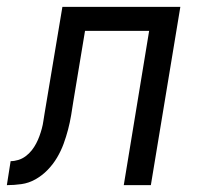

<svg xmlns="http://www.w3.org/2000/svg" viewBox="-60 -540 580 560"><path d="M-40 0 -29 -70Q-18 -70 -6.5 -73.5Q5 -77 15 -84.5Q25 -92 32.5 -101.5Q40 -111 45.5 -121.5Q51 -132 55 -143Q59 -154 62 -165Q65 -176 66.5 -187Q68 -198 70 -209L122 -520H466L380 0H301L375 -450H188L154 -245Q151 -225 147.5 -204Q144 -183 138.5 -162Q133 -141 125.5 -120.5Q118 -100 106.5 -80.5Q95 -61 79 -44.5Q63 -28 43.5 -17Q24 -6 2.5 -3Q-19 0 -40 0Z"/></svg>

Font: Iosevka Algr
Style: Italic
Weight: 400
Italic angle: -9°
Monospace: yes
Designer: Belleve Invis
Foundry: Belleve Invis
Version: Version 26.0.2; ttfautohint (v1.8.3)